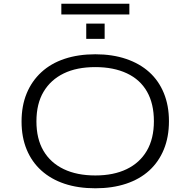

<svg xmlns="http://www.w3.org/2000/svg" viewBox="-20 -1005 1025 1033"><path d="M493 8Q400 8 327 -16.5Q254 -41 202.5 -87.5Q151 -134 123.5 -200.5Q96 -267 96 -351Q96 -436 123.5 -502.5Q151 -569 202.5 -616.5Q254 -664 327.5 -688.5Q401 -713 493 -713Q585 -713 658.5 -688Q732 -663 783 -617Q834 -571 861.5 -504Q889 -437 889 -353Q889 -268 861.5 -201Q834 -134 783 -87.5Q732 -41 658.5 -16.5Q585 8 493 8ZM493 -61Q591 -61 661.5 -95Q732 -129 770 -194Q808 -259 808 -353Q808 -447 771 -512Q734 -577 662.5 -610.5Q591 -644 493 -644Q393 -644 323 -610Q253 -576 214.5 -511.5Q176 -447 176 -352Q176 -258 214 -193.5Q252 -129 323 -95Q394 -61 493 -61ZM310 -927V-985H676V-927ZM444 -796V-878H543V-796Z"/></svg>

Font: Nunito Sans 7pt Expanded Light
Style: Regular
Weight: 300
Width: 7
Designer: Vernon Adams
Foundry: Vernon Adams
Version: Version 3.101;gftools[0.9.27]